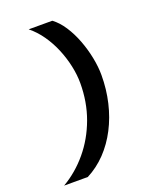

<svg xmlns="http://www.w3.org/2000/svg" viewBox="-171 -932 943 1157"><g transform="rotate(-20 300.0 -354.0)"><path d="M35.5 125Q124 73.5 192.5 -8.5Q261 -90.5 299.8 -196Q338.5 -301.5 338.5 -423Q338.5 -475.5 326.2 -532.8Q314 -590 290.8 -646Q267.5 -702 233.8 -750.2Q200 -798.5 157 -833H308.5Q346.5 -805 377.2 -757.8Q408 -710.5 429.8 -653Q451.5 -595.5 463.2 -536.2Q475 -477 475 -424.5Q475 -333.5 455.2 -249.2Q435.5 -165 398.2 -93Q361 -21 307.8 34.8Q254.5 90.5 187.5 125Z"/></g></svg>

Font: Spline Sans Mono
Style: Italic
Weight: 400
Italic angle: -4°
Monospace: yes
Designer: Eben Sorkin, Mirko Velimirovic
Foundry: Sorkin Type
Version: Version 1.004